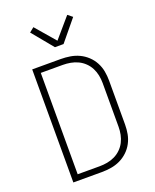

<svg xmlns="http://www.w3.org/2000/svg" viewBox="-174 -1074 949 1173"><g transform="rotate(-20 300.0 -487.5)"><path d="M95 0V-735H280Q311 -735 341.5 -730Q372 -725 399.5 -712Q427 -699 450 -677.5Q473 -656 487.5 -628.5Q502 -601 507.5 -571Q513 -541 513 -510V-225Q513 -194 507.5 -164Q502 -134 487.5 -106.5Q473 -79 450 -57.5Q427 -36 399.5 -23Q372 -10 341.5 -5Q311 0 280 0ZM137 -38H280Q305 -38 330 -42.5Q355 -47 378 -58Q401 -69 419.5 -87Q438 -105 449.5 -127.5Q461 -150 466 -175Q471 -200 471 -225V-510Q471 -535 466 -560Q461 -585 449.5 -607.5Q438 -630 419.5 -648Q401 -666 378 -677Q355 -688 330 -692.5Q305 -697 280 -697H137ZM272 -815 160 -951 190 -975 300 -847 410 -975 440 -951 328 -815Z"/></g></svg>

Font: Iosevka Extralight Extended
Style: Regular
Weight: 200
Width: 7
Monospace: yes
Designer: Belleve Invis
Foundry: Belleve Invis
Version: Version 32.5.0; ttfautohint (v1.8.4)